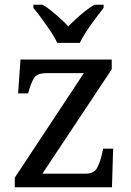

<svg xmlns="http://www.w3.org/2000/svg" viewBox="-20 -786 551 806"><path d="M42 0V-40L332 -479H176Q136 -479 123 -458.5Q110 -438 99 -398L98 -394H56L66 -536H449V-495L158 -57H340Q375 -57 388 -82Q401 -107 408 -139L413 -162H455L450 0ZM220 -606Q210 -629 192 -655.5Q174 -682 155 -708Q136 -734 120 -753V-766H159Q178 -755 197 -739.5Q216 -724 234 -707.5Q252 -691 267 -675Q282 -691 300 -707.5Q318 -724 337.5 -739.5Q357 -755 376 -766H415V-753Q400 -734 380.5 -708Q361 -682 343.5 -655.5Q326 -629 315 -606Z"/></svg>

Font: Noto Serif Georgian
Style: Regular
Weight: 400
Designer: Monotype Design Team, Akaki Razmadze
Foundry: Google LLC
Version: Version 2.002